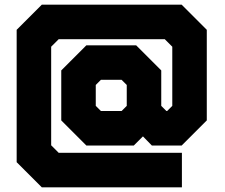

<svg xmlns="http://www.w3.org/2000/svg" viewBox="-20 -764 957 818"><path d="M158 34 51 -73V-637L158 -744H754L861 -637V-251L754 -144H627L589 -183L550 -144H348L241 -251V-464L348 -571H560L667 -464V-313L689 -291H692L714 -313V-565L682 -597H230L198 -565V-145L230 -113H755V34ZM193 -39H695H193L125 -107V-602L193 -670H715L783 -602V-283L715 -215H661L593 -283V-427L527 -503H383L317 -437V-283L385 -215H525L593 -283L661 -215H715L783 -283V-602L715 -670H193L125 -602V-107ZM385 -215 317 -283V-437L383 -503H527L593 -427V-283L525 -215ZM410 -291H498L520 -313V-402L498 -424H410L388 -402V-313Z"/></svg>

Font: Tourney Thin Black
Style: Regular
Weight: 900
Version: Version 1.015